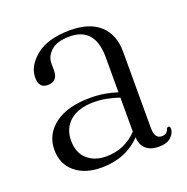

<svg xmlns="http://www.w3.org/2000/svg" viewBox="-90 -524 599 616"><g transform="rotate(-20 209.5 -215.5)"><path d="M33 -96Q33 -148.5 76.2 -181.2Q119.5 -214 197.5 -214Q224 -214 247 -210Q270 -206 289.5 -199.5V-319Q289.5 -421.5 203 -421.5Q160 -421.5 139.5 -403Q119 -384.5 119 -360.5V-336Q119 -299 84.5 -299Q54.5 -299 54.5 -334.5Q54.5 -375 95 -407.5Q135.5 -440 211.5 -440Q277.5 -440 312.8 -407.5Q348 -375 348 -317V-56Q348 -19.5 372.5 -19.5Q390.5 -19.5 395.5 -36Q398 -41 402 -41Q408 -41 408 -32Q408 -17.5 394 -4.2Q380 9 352 9Q323.5 9 307.8 -5.8Q292 -20.5 292 -45.5Q240 9 156.5 9Q100 9 66.5 -19.5Q33 -48 33 -96ZM93.5 -105Q93.5 -64 118.5 -41.8Q143.5 -19.5 183 -19.5Q245.5 -19.5 289.5 -65V-181.5Q270 -188 248.8 -192.5Q227.5 -197 203.5 -197Q151 -197 122.2 -172.2Q93.5 -147.5 93.5 -105Z"/></g></svg>

Font: Fraunces 144pt Soft Light
Style: Regular
Weight: 300
Version: Version 1.000;[0bf87f6ff]